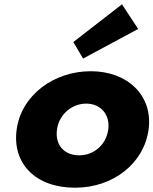

<svg xmlns="http://www.w3.org/2000/svg" viewBox="-20 -860 715 895"><path d="M321.8 -664 367.4 -587 624 -725 548.6 -840ZM57.6 -256C79.2 -416 230.4 -528 403.4 -528C573.4 -528 694.2 -416 672.6 -256C651.2 -98 507 15 330 15C145 15 36.2 -98 57.6 -256ZM245.6 -256C236.1 -186 277.4 -136 349.4 -136C418.4 -136 475.1 -186 484.6 -256C494.2 -327 448 -377 382 -377C315 -377 255.2 -327 245.6 -256Z"/></svg>

Font: Hussar Techniczny
Style: Bold 
Weight: 700
Foundry: Cannot Into Space Fonts
Version: Version 0.77